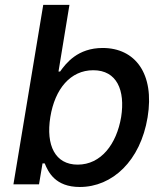

<svg xmlns="http://www.w3.org/2000/svg" viewBox="-20 -747 666 778"><path d="M34.4 0H138.1L152.3 -84.9H161.2C175.4 -50.1 203.8 10.7 303.3 10.7C435.4 10.7 549 -95.2 578.1 -271.7C607.2 -448.5 527.7 -552.6 396 -552.6C294.7 -552.6 247.5 -490.8 223.4 -457H217L261.4 -727.3H155.2ZM183.9 -272.7C202.4 -386.7 265.3 -462.4 358 -462.4C453.8 -462.4 487.9 -381 470.9 -272.7C452.4 -163.4 389.9 -79.9 294.7 -79.9C203.5 -79.9 165.5 -158 183.9 -272.7Z"/></svg>

Font: Magic Ui Pro Medium
Style: Italic
Weight: 500
Italic angle: -9.39999°
Designer: Stefan Endress, Andreas Faust
Version: Version 1.000;FEAKit 1.0